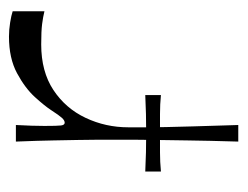

<svg xmlns="http://www.w3.org/2000/svg" viewBox="-80 -458 538 417"><g transform="rotate(-90 188.5 -249.0)"><path d="M25 -168V-202Q46 -201 66.5 -200.5Q87 -200 107 -200Q129 -200 150 -200.5Q171 -201 191 -202V-168Q171 -170 150 -170Q129 -170 107 -170Q87 -170 66.5 -170Q46 -170 25 -168ZM90 0Q92 -68 92.5 -109.5Q93 -151 93.5 -177Q94 -203 94 -222.5Q94 -242 94 -266Q94 -289 94 -308Q94 -327 93.5 -349Q93 -371 92.5 -402Q92 -433 90 -483H126Q125 -466 124.5 -449Q124 -432 124 -421Q124 -393 125 -385Q126 -377 131 -377Q136 -377 141.5 -383Q147 -389 158 -406Q167 -420 186.5 -441.5Q206 -463 238.5 -480.5Q271 -498 318 -498Q333 -498 348.5 -495.5Q364 -493 373 -490V-421Q361 -424 345.5 -426Q330 -428 301 -428Q242 -428 202 -401.5Q162 -375 141.5 -331.5Q121 -288 121 -239Q121 -215 121 -197.5Q121 -180 121.5 -157.5Q122 -135 123 -98.5Q124 -62 126 0Z"/></g></svg>

Font: Ojuju
Style: Regular
Weight: 400
Designer: Chisaokwu Joboson, Mirko Velimirovic
Foundry: Udi Foundry
Version: Version 1.000